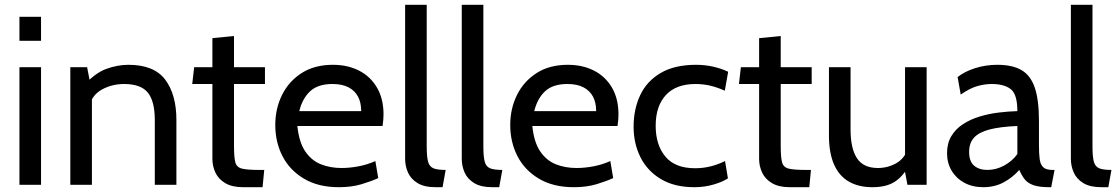

<svg xmlns="http://www.w3.org/2000/svg" viewBox="-20 -770 4658 800"><path d="M61 0V-490H151V0ZM61 -600V-700H151V-600Z M273 0V-490H343L361 -396L326 -411Q376 -466 423 -483Q470 -500 515 -500Q622 -500 668.5 -438Q715 -376 715 -270V0H625V-270Q625 -348 596 -384Q567 -420 497 -420Q448 -420 406.5 -398Q365 -376 352 -329L363 -384V0Z M993 10Q947 10 918.5 -7Q890 -24 877.5 -51Q865 -78 865 -107V-420H781L789 -490H865V-611L955 -620V-490H1084V-420H955V-162Q955 -115 960.5 -94Q966 -73 988 -67.5Q1010 -62 1058 -62H1081L1074 10Z M1392 10Q1306 10 1246.5 -25.5Q1187 -61 1157 -119.5Q1127 -178 1127 -249Q1127 -318 1155.5 -375Q1184 -432 1237.5 -466Q1291 -500 1367 -500Q1428 -500 1475.5 -476Q1523 -452 1550.5 -405.5Q1578 -359 1578 -293Q1578 -282 1577 -270Q1576 -258 1574 -245H1219Q1226 -177 1252 -139Q1278 -101 1317 -85.5Q1356 -70 1403 -70Q1437 -70 1474 -77Q1511 -84 1544 -99L1556 -28Q1528 -15 1486.5 -2.5Q1445 10 1392 10ZM1227 -307H1485Q1485 -342 1472 -367Q1459 -392 1432.5 -406Q1406 -420 1365 -420Q1305 -420 1272.5 -390Q1240 -360 1227 -307Z M1795 10Q1748 10 1720 -7Q1692 -24 1680 -51Q1668 -78 1668 -108V-750H1758V-160Q1758 -118 1763.5 -97Q1769 -76 1785.5 -69Q1802 -62 1837 -62L1824 10Z M2031 10Q1984 10 1956 -7Q1928 -24 1916 -51Q1904 -78 1904 -108V-750H1994V-160Q1994 -118 1999.5 -97Q2005 -76 2021.5 -69Q2038 -62 2073 -62L2060 10Z M2371 10Q2285 10 2225.5 -25.5Q2166 -61 2136 -119.5Q2106 -178 2106 -249Q2106 -318 2134.5 -375Q2163 -432 2216.5 -466Q2270 -500 2346 -500Q2407 -500 2454.5 -476Q2502 -452 2529.5 -405.5Q2557 -359 2557 -293Q2557 -282 2556 -270Q2555 -258 2553 -245H2198Q2205 -177 2231 -139Q2257 -101 2296 -85.5Q2335 -70 2382 -70Q2416 -70 2453 -77Q2490 -84 2523 -99L2535 -28Q2507 -15 2465.5 -2.5Q2424 10 2371 10ZM2206 -307H2464Q2464 -342 2451 -367Q2438 -392 2411.5 -406Q2385 -420 2344 -420Q2284 -420 2251.5 -390Q2219 -360 2206 -307Z M2873 10Q2790 10 2733.5 -24Q2677 -58 2648.5 -115Q2620 -172 2620 -242Q2620 -315 2647.5 -373.5Q2675 -432 2733 -466Q2791 -500 2880 -500Q2918 -500 2952.5 -492Q2987 -484 3014 -471L3000 -392Q2972 -405 2941.5 -412.5Q2911 -420 2878 -420Q2797 -420 2754.5 -374Q2712 -328 2712 -246Q2712 -166 2752.5 -117.5Q2793 -69 2876 -69Q2910 -69 2941.5 -77Q2973 -85 3001 -99L3013 -27Q2993 -13 2954.5 -1.5Q2916 10 2873 10Z M3271 10Q3225 10 3196.5 -7Q3168 -24 3155.5 -51Q3143 -78 3143 -107V-420H3059L3067 -490H3143V-611L3233 -620V-490H3362V-420H3233V-162Q3233 -115 3238.5 -94Q3244 -73 3266 -67.5Q3288 -62 3336 -62H3359L3352 10Z M3615 10Q3558 10 3517.5 -13Q3477 -36 3455.5 -84Q3434 -132 3434 -205V-490H3524V-230Q3524 -152 3550.5 -111Q3577 -70 3638 -70Q3679 -70 3714.5 -90Q3750 -110 3764 -154L3751 -105V-490H3841V0H3761L3743 -96L3767 -80Q3742 -34 3707 -12Q3672 10 3615 10Z M4077 10Q4032 10 3998 -8.5Q3964 -27 3945 -59Q3926 -91 3926 -132Q3926 -173 3944 -203Q3962 -233 3993 -253Q4024 -273 4062 -284.5Q4100 -296 4141 -301Q4182 -306 4219 -307Q4219 -377 4191.5 -398.5Q4164 -420 4112 -420Q4084 -420 4053 -411.5Q4022 -403 3983 -376L3970 -449Q3999 -472 4043 -486Q4087 -500 4136 -500Q4198 -500 4236 -478Q4274 -456 4291.5 -405Q4309 -354 4309 -265V-165Q4309 -130 4312 -107Q4315 -84 4327 -73Q4339 -62 4365 -62H4374L4360 10H4353Q4310 10 4286 1.5Q4262 -7 4249.5 -23Q4237 -39 4227 -62Q4199 -30 4161.5 -10Q4124 10 4077 10ZM4094 -62Q4130 -62 4163.5 -80Q4197 -98 4219 -128V-245Q4147 -242 4103 -230.5Q4059 -219 4038.5 -196.5Q4018 -174 4018 -137Q4018 -97 4039 -79.5Q4060 -62 4094 -62Z M4569 10Q4522 10 4494 -7Q4466 -24 4454 -51Q4442 -78 4442 -108V-750H4532V-160Q4532 -118 4537.5 -97Q4543 -76 4559.5 -69Q4576 -62 4611 -62L4598 10Z"/></svg>

Font: Cabin VF Beta
Style: Regular
Weight: 400
Designer: Pablo Impallari
Foundry: Pablo Impallari. http://www.impallari.com Igino Marini. http://www.ikern.com
Version: Version 2.200